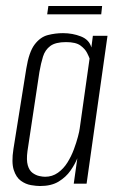

<svg xmlns="http://www.w3.org/2000/svg" viewBox="-20 -615 397 643"><path d="M114 8Q102 8 84 5Q66 2 50 -9.5Q34 -21 26 -46Q18 -71 25 -116L68 -385Q77 -441 96 -466Q115 -491 140 -497.5Q165 -504 191 -504Q223 -504 251 -493Q279 -482 286 -456L291 -495H340L270 0H227L239 -85Q231 -65 216 -43.5Q201 -22 176.5 -7Q152 8 114 8ZM131 -23Q155 -23 174 -36.5Q193 -50 206 -71Q219 -92 227.5 -115Q236 -138 241 -157Q246 -176 247 -185L280 -419Q278 -425 271.5 -438Q265 -451 249.5 -462.5Q234 -474 201 -474Q166 -474 148.5 -461Q131 -448 124 -425.5Q117 -403 112 -374L72 -109Q68 -79 73 -61.5Q78 -44 89 -36Q100 -28 111.5 -25.5Q123 -23 131 -23ZM138 -567 142 -595H322L319 -567Z"/></svg>

Font: Alumni Sans Thin Light
Style: Italic
Weight: 300
Italic angle: -8°
Version: Version 1.016